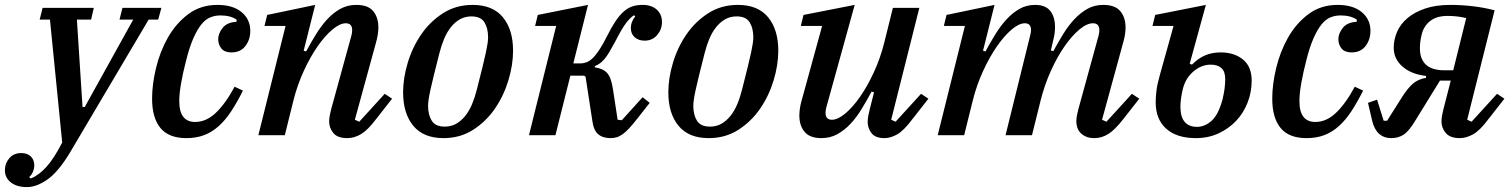

<svg xmlns="http://www.w3.org/2000/svg" viewBox="-113 -552 6171 784"><path d="M-3 212Q-44 212 -68.5 193Q-93 174 -93 143Q-93 115 -75 94Q-57 73 -26 73Q-1 73 13 87Q27 101 27 123Q27 137 21 150.5Q15 164 6 171L13 177Q46 163 76.5 129.5Q107 96 141 30L91 -472H49L61 -520H270L259 -472H201L224 -115H233L431 -472H375L387 -520H546L533 -472H494L175 67Q127 148 82 180Q37 212 -3 212Z M648 12Q576 12 542 -29.5Q508 -71 508 -149Q508 -207 524 -274Q540 -341 572.5 -398.5Q605 -456 655.5 -494Q706 -532 775 -532Q838 -532 873.5 -502.5Q909 -473 909 -426Q909 -390 889 -364Q869 -338 832 -338Q804 -338 791 -354Q778 -370 778 -392Q778 -415 796 -438Q814 -461 853 -463V-472Q828 -489 787 -489Q765 -489 745.5 -481Q726 -473 709 -452Q692 -431 676 -394.5Q660 -358 646 -301Q635 -259 627 -215Q619 -171 619 -139Q619 -54 684 -54Q729 -54 768.5 -91.5Q808 -129 845 -198L879 -182Q855 -134 831 -97.5Q807 -61 779.5 -36.5Q752 -12 720 0Q688 12 648 12Z M1305 12Q1265 12 1248 -9Q1231 -30 1231 -56Q1231 -67 1233.5 -80.5Q1236 -94 1239 -105L1322 -407Q1325 -419 1325 -429Q1325 -457 1299 -457Q1275 -457 1244.5 -431.5Q1214 -406 1184 -363Q1154 -320 1127.5 -262.5Q1101 -205 1085 -141L1050 0H942L1053 -446H967L978 -491L1174 -532L1127 -345L1137 -342Q1157 -379 1178 -413Q1199 -447 1223.5 -473.5Q1248 -500 1277 -516Q1306 -532 1342 -532Q1390 -532 1411 -506.5Q1432 -481 1432 -440Q1432 -426 1429.5 -410Q1427 -394 1422 -377L1336 -63L1354 -55L1458 -169L1488 -149L1423 -66Q1389 -21 1361.5 -4.5Q1334 12 1305 12Z M1703 -35Q1729 -35 1749.5 -46.5Q1770 -58 1786.5 -78.5Q1803 -99 1814.5 -126.5Q1826 -154 1834 -186Q1848 -241 1857 -277.5Q1866 -314 1871 -337.5Q1876 -361 1878 -375Q1880 -389 1880 -400Q1880 -437 1865 -461Q1850 -485 1812 -485Q1786 -485 1765.5 -473.5Q1745 -462 1728.5 -441.5Q1712 -421 1700.5 -393.5Q1689 -366 1681 -334Q1667 -279 1658 -242.5Q1649 -206 1644 -182.5Q1639 -159 1637 -144.5Q1635 -130 1635 -120Q1635 -83 1650 -59Q1665 -35 1703 -35ZM1698 12Q1616 12 1574.5 -38.5Q1533 -89 1533 -175Q1533 -233 1552 -296Q1571 -359 1607 -411.5Q1643 -464 1696 -498Q1749 -532 1817 -532Q1899 -532 1940.5 -481.5Q1982 -431 1982 -345Q1982 -287 1963 -224Q1944 -161 1908 -108.5Q1872 -56 1819 -22Q1766 12 1698 12Z M2380 12Q2348 12 2329.5 -4Q2311 -20 2306 -57L2278 -239L2272 -243H2216L2155 0H2047L2158 -446H2072L2083 -491L2288 -532L2228 -293H2257Q2269 -293 2281.5 -297.5Q2294 -302 2307 -314.5Q2320 -327 2334.5 -349Q2349 -371 2366 -405Q2384 -441 2400.5 -465.5Q2417 -490 2434 -505Q2451 -520 2469.5 -526Q2488 -532 2511 -532Q2547 -532 2568.5 -513Q2590 -494 2590 -462Q2590 -432 2570.5 -409Q2551 -386 2519 -386Q2494 -386 2478.5 -400Q2463 -414 2463 -437Q2463 -451 2468 -463.5Q2473 -476 2481 -484L2476 -490Q2459 -479 2442 -456Q2425 -433 2399 -382Q2385 -356 2374.5 -338.5Q2364 -321 2354.5 -310Q2345 -299 2335.5 -292.5Q2326 -286 2316 -282V-277Q2350 -272 2366.5 -253.5Q2383 -235 2390 -187L2409 -63L2426 -61L2511 -155L2540 -132L2488 -66Q2470 -43 2456 -28Q2442 -13 2429.5 -4Q2417 5 2405 8.5Q2393 12 2380 12Z M2786 -35Q2812 -35 2832.5 -46.5Q2853 -58 2869.5 -78.5Q2886 -99 2897.5 -126.5Q2909 -154 2917 -186Q2931 -241 2940 -277.5Q2949 -314 2954 -337.5Q2959 -361 2961 -375Q2963 -389 2963 -400Q2963 -437 2948 -461Q2933 -485 2895 -485Q2869 -485 2848.5 -473.5Q2828 -462 2811.5 -441.5Q2795 -421 2783.5 -393.5Q2772 -366 2764 -334Q2750 -279 2741 -242.5Q2732 -206 2727 -182.5Q2722 -159 2720 -144.5Q2718 -130 2718 -120Q2718 -83 2733 -59Q2748 -35 2786 -35ZM2781 12Q2699 12 2657.5 -38.5Q2616 -89 2616 -175Q2616 -233 2635 -296Q2654 -359 2690 -411.5Q2726 -464 2779 -498Q2832 -532 2900 -532Q2982 -532 3023.5 -481.5Q3065 -431 3065 -345Q3065 -287 3046 -224Q3027 -161 2991 -108.5Q2955 -56 2902 -22Q2849 12 2781 12Z M3241 12Q3194 12 3172.5 -13.5Q3151 -39 3151 -80Q3151 -95 3153.5 -111Q3156 -127 3161 -144L3244 -446H3157L3168 -491L3377 -532L3261 -113Q3258 -101 3258 -91Q3258 -63 3284 -63Q3308 -63 3338.5 -88.5Q3369 -114 3399 -157Q3429 -200 3455.5 -257.5Q3482 -315 3498 -379L3533 -520H3641L3526 -63L3544 -55L3648 -169L3678 -149L3613 -66Q3577 -18 3550 -3Q3523 12 3499 12Q3461 12 3445.5 -8.5Q3430 -29 3430 -54Q3430 -67 3433 -82Q3436 -97 3439 -108L3456 -175L3446 -178Q3426 -141 3405 -106.5Q3384 -72 3359.5 -46Q3335 -20 3306 -4Q3277 12 3241 12Z M4356 12Q4336 12 4322 6Q4308 0 4299 -9.5Q4290 -19 4286 -31Q4282 -43 4282 -56Q4282 -67 4284.5 -80.5Q4287 -94 4290 -105L4373 -407Q4376 -419 4376 -429Q4376 -457 4350 -457Q4325 -457 4294.5 -431.5Q4264 -406 4234 -363Q4204 -320 4178 -262.5Q4152 -205 4136 -141L4101 0H3993L4093 -405Q4097 -420 4097 -429Q4097 -457 4072 -457Q4048 -457 4018 -431.5Q3988 -406 3958 -363Q3928 -320 3901.5 -262.5Q3875 -205 3859 -141L3824 0H3716L3827 -446H3741L3752 -491L3948 -532L3901 -345L3911 -342Q3931 -379 3952 -413Q3973 -447 3997.5 -473.5Q4022 -500 4050.5 -516Q4079 -532 4114 -532Q4156 -532 4175.5 -507.5Q4195 -483 4195 -441Q4195 -418 4189 -393L4178 -346L4188 -343Q4208 -380 4229 -414Q4250 -448 4274.5 -474Q4299 -500 4327.5 -516Q4356 -532 4392 -532Q4440 -532 4461.5 -506.5Q4483 -481 4483 -440Q4483 -425 4480.5 -409.5Q4478 -394 4473 -377L4387 -63L4405 -55L4509 -169L4539 -149L4474 -66Q4439 -21 4412 -4.5Q4385 12 4356 12Z M4770 12Q4692 12 4649 -26.5Q4606 -65 4606 -135Q4606 -157 4609.5 -184Q4613 -211 4624 -249L4679 -446H4593L4604 -491L4811 -532L4745 -292L4754 -288Q4780 -314 4808 -326Q4836 -338 4871 -338Q4927 -338 4962.5 -309Q4998 -280 4998 -223Q4998 -176 4981.5 -133.5Q4965 -91 4935 -59Q4905 -27 4863 -7.5Q4821 12 4770 12ZM4775 -34Q4806 -34 4834 -58.5Q4862 -83 4879 -146Q4885 -172 4887.5 -191Q4890 -210 4890 -229Q4890 -260 4874.5 -274Q4859 -288 4831 -288Q4793 -288 4760.5 -260.5Q4728 -233 4717 -189Q4712 -168 4709.5 -149.5Q4707 -131 4707 -117Q4707 -34 4775 -34Z M5222 12Q5150 12 5116 -29.5Q5082 -71 5082 -149Q5082 -207 5098 -274Q5114 -341 5146.5 -398.5Q5179 -456 5229.5 -494Q5280 -532 5349 -532Q5412 -532 5447.5 -502.5Q5483 -473 5483 -426Q5483 -390 5463 -364Q5443 -338 5406 -338Q5378 -338 5365 -354Q5352 -370 5352 -392Q5352 -415 5370 -438Q5388 -461 5427 -463V-472Q5402 -489 5361 -489Q5339 -489 5319.5 -481Q5300 -473 5283 -452Q5266 -431 5250 -394.5Q5234 -358 5220 -301Q5209 -259 5201 -215Q5193 -171 5193 -139Q5193 -54 5258 -54Q5303 -54 5342.5 -91.5Q5382 -129 5419 -198L5453 -182Q5429 -134 5405 -97.5Q5381 -61 5353.5 -36.5Q5326 -12 5294 0Q5262 12 5222 12Z M5569 12Q5507 12 5490 -59L5473 -132L5510 -145L5537 -59H5551L5611 -154Q5635 -192 5656.5 -210.5Q5678 -229 5710 -234V-242Q5649 -249 5613.5 -280.5Q5578 -312 5578 -357Q5578 -390 5591.5 -421.5Q5605 -453 5633.5 -477.5Q5662 -502 5706 -517Q5750 -532 5810 -532Q5855 -532 5901.5 -526.5Q5948 -521 5990 -510L5878 -63L5896 -55L6000 -169L6030 -149L5965 -66Q5930 -19 5902 -3.5Q5874 12 5848 12Q5808 12 5790.5 -9Q5773 -30 5773 -56Q5773 -67 5775.5 -81Q5778 -95 5781 -106L5811 -223H5767L5667 -61Q5641 -17 5619 -2.5Q5597 12 5569 12ZM5874 -478Q5839 -487 5798 -487Q5753 -487 5726.5 -466Q5700 -445 5692 -410Q5688 -393 5686.5 -380.5Q5685 -368 5685 -354Q5685 -311 5709.5 -288Q5734 -265 5785 -265H5821Z"/></svg>

Font: IBM Plex Serif Medm
Style: Italic
Weight: 500
Italic angle: -14°
Designer: Mike Abbink, Paul van der Laan, Pieter van Rosmalen
Foundry: Bold Monday
Version: Version 3.001